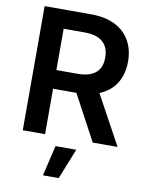

<svg xmlns="http://www.w3.org/2000/svg" viewBox="-100 -777 824 1077"><g transform="rotate(10 312.0 -238.5)"><path d="M65.4 -707H331.1Q410.6 -707 466.6 -679Q522.5 -650.9 551.3 -600.1Q580.1 -549.3 580.1 -481.4Q580.1 -409.2 547.6 -357.4Q515.1 -305.7 452.6 -280.3L605.5 0H463.9L325.2 -258.8H192.4V0H65.4ZM311.5 -365.2Q450.2 -365.2 450.2 -481.4Q450.2 -539.1 416 -569.8Q381.8 -600.6 311.5 -600.6H192.4V-365.2ZM261.7 55.7H379.9L310.5 229.5H220.7Z"/></g></svg>

Font: WEMIX Pretendard SemiBold
Style: Regular
Weight: 600
Designer: Base glyphs from Inter by Rasmus Andersson; Hangeul glyphs from Noto Sans CJK(Source Han Sans) by Jang Soo-young and Kan
Foundry: Kil Hyung-jin
Version: Version 1.000